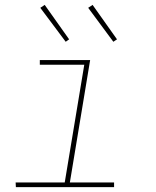

<svg xmlns="http://www.w3.org/2000/svg" viewBox="-20 -766 640 786"><path d="M447 0H45L44 -19H245L325 -501H143V-520H349L266 -19H447ZM444 -595 341 -734 359 -746 459 -605ZM249 -595 145 -734 163 -746 263 -605Z"/></svg>

Font: Iosevka Thin Extended Oblique
Style: Regular
Weight: 100
Width: 7
Italic angle: -9°
Monospace: yes
Designer: Belleve Invis
Foundry: Belleve Invis
Version: Version 32.5.0; ttfautohint (v1.8.4)